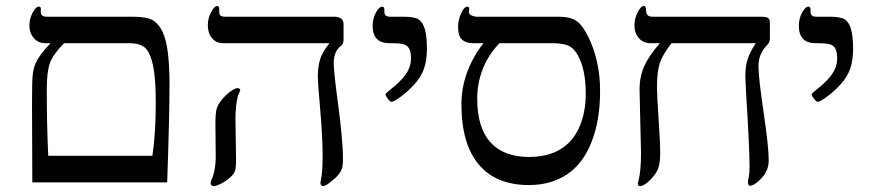

<svg xmlns="http://www.w3.org/2000/svg" viewBox="-20 -609 2924 641"><path d="M545.9 -327.1Q545.9 -218.8 538.1 0H87.9L86.9 -264.2Q86.9 -335.4 88.9 -356Q90.8 -376.5 96.9 -392.6Q103 -408.7 117.2 -428Q131.3 -447.3 148.9 -464.8H131.8Q107.4 -464.8 92.8 -481.9Q78.1 -499 78.1 -523.9Q78.1 -545.4 88.6 -566.2Q99.1 -586.9 109.9 -586.9Q116.2 -586.9 116.2 -580.1V-568.8Q116.2 -553.2 136.2 -553.2H421.9Q470.2 -553.2 490 -541.5Q509.8 -529.8 522.2 -503.9Q534.7 -478 540.3 -433.8Q545.9 -389.6 545.9 -327.1ZM500 -266.1Q500 -342.8 491.9 -385.3Q483.9 -427.7 467.5 -446.3Q451.2 -464.8 410.2 -464.8H193.8Q157.7 -427.7 147 -399.4Q136.2 -371.1 136.2 -310.1Q136.2 -186.5 141.1 -88.9H488.8Q500 -163.6 500 -266.1Z M1127 -477.1Q1127 -461.4 1117.2 -455.1Q1094.2 -436.5 1094.2 -398.9Q1094.2 -371.1 1106.9 -274.9Q1125 -142.6 1125 -77.1Q1125 -56.2 1121.3 -45.7Q1117.7 -35.2 1110.6 -26.9Q1103.5 -18.6 1102.8 -17.8Q1102.1 -17.1 1101.6 -16.6Q1101.1 -16.1 1100.3 -15.6Q1099.6 -15.1 1074.2 5.9Q1064 12.2 1059.1 12.2Q1049.8 12.2 1049.8 0L1051.3 -8.3Q1057.1 -33.7 1057.1 -87.9Q1057.1 -147.9 1049.3 -240.7Q1041 -333 1041 -350.1Q1041 -384.8 1048.3 -409.9Q1055.7 -435.1 1080.1 -464.8H725.1Q701.7 -464.8 687.7 -481.7Q673.8 -498.5 673.8 -524.9Q673.8 -547.4 684.6 -568.1Q695.3 -588.9 705.1 -588.9Q711.9 -588.9 711.9 -580.1V-568.8Q711.9 -560.5 716.3 -556.9Q720.7 -553.2 731.9 -553.2H1094.2Q1127 -553.2 1127 -527.8ZM782.2 -308.1Q782.2 -305.7 774.9 -291Q766.1 -258.8 766.1 -211.9L768.1 -71.8Q768.1 -47.4 763.7 -36.6Q759.3 -25.9 746.6 -14.9Q733.9 -3.9 717.8 4.2Q701.7 12.2 693.8 12.2Q683.1 12.2 683.1 1L684.6 -5.9Q700.2 -37.1 700.2 -86.9L699.2 -196.8Q699.2 -230.5 703.1 -244.9Q707 -259.3 719.7 -275.1Q732.4 -291 748.5 -303Q764.6 -314.9 772.9 -314.9Q775.9 -314.9 779.1 -313Q782.2 -311 782.2 -308.1Z M1405.3 -445.8Q1405.3 -407.7 1395.5 -379.6Q1385.7 -351.6 1363.5 -327.4Q1341.3 -303.2 1317.9 -286.1Q1294.4 -269 1287.1 -269Q1282.7 -269 1274.9 -279.1Q1267.1 -289.1 1267.1 -293Q1267.1 -296.9 1271.5 -299.8L1282.2 -309.1Q1315.9 -335 1334 -360.1Q1352.1 -385.3 1352.1 -414.1Q1352.1 -434.6 1346.7 -445.3Q1341.3 -456.1 1329.8 -460.4Q1318.4 -464.8 1287.1 -464.8H1280.3Q1224.1 -464.8 1224.1 -522.9Q1224.1 -546.9 1234.9 -566.9Q1245.6 -586.9 1256.3 -586.9Q1258.8 -586.9 1261 -584.5Q1263.2 -582 1263.2 -579.1V-569.8Q1263.2 -553.2 1282.2 -553.2H1326.2Q1365.2 -553.2 1378.7 -543.5Q1392.1 -533.7 1398.7 -510.5Q1405.3 -487.3 1405.3 -445.8Z M1983.4 -304.2Q1983.4 -207.5 1954.8 -134.8Q1926.3 -62 1872.8 -26.6Q1819.3 8.8 1745.6 8.8Q1636.2 8.8 1578.4 -59.8Q1520.5 -128.4 1520.5 -261.2Q1520.5 -317.4 1540.5 -370.1Q1560.5 -422.9 1594.2 -464.8H1559.6Q1535.2 -464.8 1522.2 -477.1Q1509.3 -489.3 1509.3 -520Q1509.3 -541.5 1519.3 -564.2Q1529.3 -586.9 1540.5 -586.9Q1546.4 -586.9 1546.4 -580.1L1545.4 -568.8Q1545.4 -561.5 1554.4 -557.4Q1563.5 -553.2 1572.3 -553.2H1846.2Q1882.8 -553.2 1903.3 -540Q1923.8 -526.9 1943.4 -487.3Q1962.9 -447.8 1973.1 -402.6Q1983.4 -357.4 1983.4 -304.2ZM1935.5 -295.9Q1935.5 -337.9 1928.7 -370.1Q1921.9 -402.3 1908.9 -425Q1896 -447.8 1878.2 -456.3Q1860.4 -464.8 1821.3 -464.8H1647.5Q1610.8 -426.8 1592 -379.2Q1573.2 -331.5 1573.2 -279.8Q1573.2 -182.6 1617.4 -133.8Q1661.6 -85 1746.6 -85Q1806.6 -85 1849.1 -109.6Q1891.6 -134.3 1913.6 -183.3Q1935.5 -232.4 1935.5 -295.9Z M2550.3 -481.9Q2550.3 -467.8 2542.5 -460Q2512.2 -430.7 2512.2 -388.2Q2512.2 -349.1 2529.3 -234.4Q2546.4 -119.1 2546.4 -73.2Q2546.4 -52.2 2536.9 -34.4Q2527.3 -16.6 2510.5 -2.7Q2493.7 11.2 2484.4 11.2Q2477.1 11.2 2477.1 0Q2477.1 -5.9 2479.7 -18.6Q2482.4 -31.2 2482.4 -54.2Q2482.4 -114.7 2470.7 -300.8L2468.3 -355Q2468.3 -390.1 2477.1 -414.6Q2485.8 -439 2503.4 -464.8H2222.2Q2193.8 -429.7 2183.6 -400.4Q2173.3 -371.1 2173.3 -318.8Q2173.3 -292 2178.7 -212.4Q2184.1 -132.3 2184.1 -99.1Q2184.1 -68.4 2178.5 -49.8Q2172.9 -31.2 2151.9 -9.5Q2130.9 12.2 2116.2 12.2Q2109.4 12.2 2109.4 2.9L2111.3 -4.9Q2120.1 -35.6 2120.1 -99.1L2117.7 -199.2L2115.2 -310.1Q2115.2 -353.5 2130.9 -388.2Q2146.5 -422.9 2183.1 -464.8H2152.3Q2127.4 -464.8 2112.8 -481.7Q2098.1 -498.5 2098.1 -524.9Q2098.1 -547.4 2108.9 -568.1Q2119.6 -588.9 2129.4 -588.9Q2137.2 -588.9 2137.2 -573.2Q2137.2 -553.2 2158.2 -553.2H2520.5Q2538.6 -553.2 2544.4 -548.8Q2550.3 -544.4 2550.3 -533.2Z M2828.1 -445.8Q2828.1 -407.7 2818.4 -379.6Q2808.6 -351.6 2786.4 -327.4Q2764.2 -303.2 2740.7 -286.1Q2717.3 -269 2710 -269Q2705.6 -269 2697.8 -279.1Q2689.9 -289.1 2689.9 -293Q2689.9 -296.9 2694.3 -299.8L2705.1 -309.1Q2738.8 -335 2756.8 -360.1Q2774.9 -385.3 2774.9 -414.1Q2774.9 -434.6 2769.5 -445.3Q2764.2 -456.1 2752.7 -460.4Q2741.2 -464.8 2710 -464.8H2703.1Q2647 -464.8 2647 -522.9Q2647 -546.9 2657.7 -566.9Q2668.5 -586.9 2679.2 -586.9Q2681.6 -586.9 2683.8 -584.5Q2686 -582 2686 -579.1V-569.8Q2686 -553.2 2705.1 -553.2H2749Q2788.1 -553.2 2801.5 -543.5Q2814.9 -533.7 2821.5 -510.5Q2828.1 -487.3 2828.1 -445.8Z"/></svg>

Font: Tinos
Style: Regular
Weight: 400
Designer: Steve Matteson
Foundry: Monotype Imaging Inc.
Version: Version 1.23